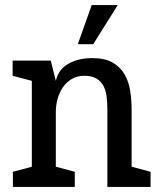

<svg xmlns="http://www.w3.org/2000/svg" viewBox="-20 -740 626 760"><path d="M405 -307Q405 -334 402 -358Q399 -382 389.5 -400Q380 -418 362 -429Q344 -440 314 -440Q285 -440 263.5 -427Q242 -414 228 -393Q214 -372 207.5 -347Q201 -322 201 -298V-80L276 -60V0H31V-60L106 -80V-420L30 -440V-500H181L201 -420Q211 -465 250.5 -487.5Q290 -510 345 -510Q396 -510 426.5 -492Q457 -474 473.5 -445Q490 -416 495.5 -379.5Q501 -343 501 -306V-80L576 -60V0H405ZM343 -720H446L349 -565H288Z"/></svg>

Font: HermeneusOne
Style: Regular
Weight: 400
Designer: Rodrigo Fuenzalida, Pablo Impallari
Foundry: Pablo Impallari, Rodrigo Fuenzalida
Version: Version 1.000; ttfautohint (v0.8) -G 200 -r 50